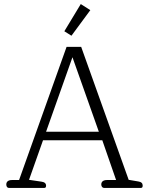

<svg xmlns="http://www.w3.org/2000/svg" viewBox="-20 -926 734 946"><path d="M332 -750 425 -876 378 -906 297 -772ZM24 0H198C205 0 207 -5 207 -11C207 -22 200 -29 184 -31L123 -40L192 -235H484L552 -39H507C489 -39 479 -31 479 -17C479 -7 485 0 493 0H674C682 0 683 -6 683 -12C683 -23 676 -30 661 -32L614 -40L380 -695H308L74 -39H39C21 -39 11 -31 11 -17C11 -7 16 0 24 0ZM207 -277 337 -644 467 -277Z"/></svg>

Font: Maitree Light
Style: Regular
Weight: 300
Designer: CadsonDemak Team
Foundry: CadsonDemak
Version: Version 1.000;PS 001.000;hotconv 1.0.88;makeotf.lib2.5.64775